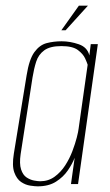

<svg xmlns="http://www.w3.org/2000/svg" viewBox="-20 -651 390 679"><path d="M113 8Q104 8 87 5.5Q70 3 54.5 -7.5Q39 -18 30.5 -41.5Q22 -65 29 -108L74 -384Q83 -441 101.5 -466.5Q120 -492 145 -498.5Q170 -505 198 -505Q228 -505 258.5 -494.5Q289 -484 296 -455L301 -495H326L256 0H231L244 -93Q236 -72 220 -48.5Q204 -25 178 -8.5Q152 8 113 8ZM122 -10Q151 -10 173 -26Q195 -42 210.5 -66Q226 -90 236 -116.5Q246 -143 251.5 -164.5Q257 -186 258 -196L290 -422Q288 -429 281 -444.5Q274 -460 255.5 -474Q237 -488 197 -488Q157 -488 136.5 -473Q116 -458 108 -433Q100 -408 95 -377L53 -106Q48 -72 54.5 -52Q61 -32 74 -23.5Q87 -15 100.5 -12.5Q114 -10 122 -10ZM197 -544 259 -631H291L212 -544Z"/></svg>

Font: Alumni Sans Thin Thin
Style: Italic
Weight: 250
Italic angle: -8°
Version: Version 1.016